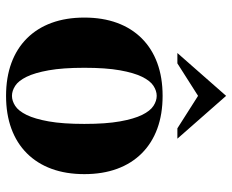

<svg xmlns="http://www.w3.org/2000/svg" viewBox="-88 -682 785 650"><g transform="rotate(90 305.0 -357.5)"><path d="M40 0ZM305 -5Q322 -5 339 -16Q356 -27 369.5 -54.5Q383 -82 391.5 -129.5Q400 -177 400 -250Q400 -323 391.5 -370.5Q383 -418 369.5 -445.5Q356 -473 339 -484Q322 -495 305 -495Q288 -495 271 -484Q254 -473 240.5 -445.5Q227 -418 218.5 -370.5Q210 -323 210 -250Q210 -177 218.5 -129.5Q227 -82 240.5 -54.5Q254 -27 271 -16Q288 -5 305 -5ZM305 -515Q367 -515 416 -497Q465 -479 499.5 -444.5Q534 -410 552 -361Q570 -312 570 -250Q570 -188 552 -139Q534 -90 499.5 -55.5Q465 -21 416 -3Q367 15 305 15Q243 15 194 -3Q145 -21 110.5 -55.5Q76 -90 58 -139Q40 -188 40 -250Q40 -312 58 -361Q76 -410 110.5 -444.5Q145 -479 194 -497Q243 -515 305 -515ZM305 -730 450 -565H415L305 -635L195 -565H160Z"/></g></svg>

Font: Yeseva One
Style: Regular
Weight: 400
Designer: Jovanny Lemonad
Foundry: Jovanny Lemonad
Version: Version 2.001; ttfautohint (v0.91) -l 8 -r 50 -G 200 -x 0 -w